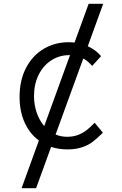

<svg xmlns="http://www.w3.org/2000/svg" viewBox="-20 -778 640 1005"><path d="M247.5 -9 169 207H93L183.5 -42.5Q136 -77.5 109.2 -136Q82.5 -194.5 82.5 -271Q82.5 -358 116.5 -423Q150.5 -488 209 -522.5Q267.5 -557 339 -557Q356.5 -557 370 -555L444 -758H520L439.5 -536Q482.5 -516.5 509 -484L462.5 -433Q440.5 -458 416 -472L271 -74Q299 -62 332 -62Q364 -62 389.8 -72.2Q415.5 -82.5 434.8 -97.8Q454 -113 475.5 -135.5L518.5 -83.5L510.5 -75.5Q484.5 -50.5 463.5 -34.5Q442.5 -18.5 409.8 -7.2Q377 4 332 4Q288 4 247.5 -9ZM211.5 -118 346.5 -489.5H343.5Q290.5 -489.5 248.2 -462Q206 -434.5 182 -385.8Q158 -337 158 -275.5Q158 -229.5 172 -188.8Q186 -148 211.5 -118Z"/></svg>

Font: JuliaMono Light
Style: Regular
Weight: 300
Monospace: yes
Designer: cormullion
Foundry: corm
Version: Version 0.054; ttfautohint (v1.8.4)